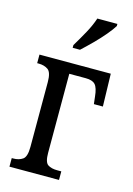

<svg xmlns="http://www.w3.org/2000/svg" viewBox="-117 -827 614 887"><g transform="rotate(15 190.0 -383.0)"><path d="M160 -606V-619Q183 -657 203.5 -694.5Q224 -732 235 -766H331V-756Q321 -739 298 -711.5Q275 -684 247 -656Q219 -628 195 -606ZM20 0V-41H27Q54 -41 72 -53.5Q90 -66 90 -113V-423Q90 -470 72 -482.5Q54 -495 27 -495H20V-536H361L365 -380H322L318 -415Q314 -456 300.5 -471Q287 -486 255 -486H176V-108Q176 -63 192.5 -52Q209 -41 237 -41H257V0Z"/></g></svg>

Font: Noto Serif ExtraCondensed
Style: Regular
Weight: 400
Width: 2
Designer: Monotype Design Team
Foundry: Monotype Imaging Inc.
Version: Version 2.015